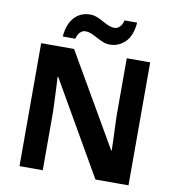

<svg xmlns="http://www.w3.org/2000/svg" viewBox="-97 -1078 1008 1098"><g transform="rotate(10 406.5 -528.5)"><path d="M723 -66H531L220 -606H216Q218 -572 219.5 -538Q221 -504 222.5 -470Q224 -436 225 -402V-66H90V-780H281L591 -245H594Q593 -278 592 -311Q591 -344 589.5 -376.5Q588 -409 587 -442V-780H723ZM205 -839Q208 -878 219.5 -906.5Q231 -935 249 -953.5Q267 -972 289.5 -981Q312 -990 338 -990Q358 -990 377.5 -982.5Q397 -975 415.5 -964.5Q434 -954 452 -946.5Q470 -939 488 -939Q503 -939 517 -952Q531 -965 537 -991H610Q604 -914 566 -877Q528 -840 477 -840Q457 -840 438 -847.5Q419 -855 400 -865.5Q381 -876 363 -883.5Q345 -891 327 -891Q312 -891 298 -878Q284 -865 278 -839Z"/></g></svg>

Font: Noto Sans Malayalam UI
Style: Regular
Weight: 400
Designer: Jelle Bosma - Monotype Design Team
Foundry: Monotype Imaging Inc.
Version: Version 2.104